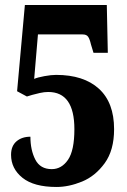

<svg xmlns="http://www.w3.org/2000/svg" viewBox="-20 -734 506 764"><path d="M24 -118Q24 -153 45.5 -171.5Q67 -190 101 -190Q101 -137 120.5 -99Q140 -61 186 -61Q225 -61 250.5 -98Q276 -135 276 -220Q276 -368 172 -368Q156 -368 138.5 -364Q121 -360 108.5 -356.5Q96 -353 87 -350L48 -371L79 -714H405L409 -524H352L342 -557Q337 -579 330.5 -588Q324 -597 309 -597H131L116 -420Q129 -426 156.5 -431Q184 -436 203 -436Q313 -436 373.5 -381Q434 -326 434 -220Q434 -136 396.5 -84.5Q359 -33 306.5 -11.5Q254 10 205 10Q115 10 69.5 -26.5Q24 -63 24 -118Z"/></svg>

Font: Noto Serif CondBlack
Style: Regular
Weight: 900
Width: 3
Designer: Monotype Design Team
Foundry: Monotype Imaging Inc.
Version: Version 1.001